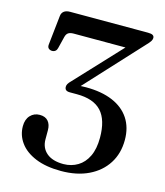

<svg xmlns="http://www.w3.org/2000/svg" viewBox="-108 -782 755 878"><g transform="rotate(15 270.0 -343.0)"><path d="M234 -368 223 -382Q230 -383 238.2 -383.8Q246.5 -384.5 256 -385Q265.5 -385.5 275 -385.5Q348.5 -385.5 400.8 -363.5Q453 -341.5 480.8 -299.5Q508.5 -257.5 508.5 -198.5Q508.5 -134.5 478 -86.8Q447.5 -39 392.2 -12.5Q337 14 262.5 14Q191 14 141.5 -6.5Q92 -27 66.8 -61.8Q41.5 -96.5 41.5 -139Q41.5 -171.5 59 -190.2Q76.5 -209 103.5 -209Q130 -209 143.5 -193.2Q157 -177.5 157 -150.5V-107.5Q157 -67.5 185 -43.5Q213 -19.5 265.5 -19.5Q303 -20 332.5 -37.8Q362 -55.5 379 -90.8Q396 -126 396 -179Q396 -263 358.8 -303.5Q321.5 -344 242.5 -344H209.5Q196.5 -344 190.5 -349Q184.5 -354 184.5 -364Q184.5 -371 188.2 -377.8Q192 -384.5 203.5 -396L434 -642.5L438 -608H157Q140 -608 131.2 -602Q122.5 -596 119 -582L105 -525.5Q103 -516.5 96.8 -511.2Q90.5 -506 80.5 -506Q70.5 -506.5 64.2 -512.5Q58 -518.5 59.5 -531.5L74.5 -669.5Q76 -684 86.2 -692Q96.5 -700 115 -700H483.5Q499.5 -700 506.5 -695.8Q513.5 -691.5 513.5 -682.5Q513.5 -675.5 508.5 -667.2Q503.5 -659 486.5 -641.5Z"/></g></svg>

Font: Fraunces 11pt
Style: Regular
Weight: 400
Version: Version 1.000;[b76b70a41]